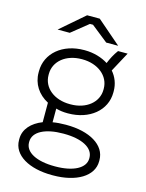

<svg xmlns="http://www.w3.org/2000/svg" viewBox="-134 -801 824 1084"><g transform="rotate(15 277.5 -258.5)"><path d="M451 -599 311 -720H237L97 -599H168L265 -677H283L381 -599ZM56 -337C56 -271 92 -217 151 -186V-72C89 -48 48 -4 48 52V60C48 148 144 203 279 203H285C419 203 516 147 516 59V52C516 -37 419 -92 285 -92H279C253 -92 227 -90 205 -86V-166C226 -160 248 -157 272 -157H276C401 -157 493 -232 493 -337V-345C493 -387 478 -425 452 -455L514 -570H458C438 -543 425 -517 413 -488C377 -511 329 -526 276 -526H272C147 -526 56 -450 56 -345ZM114 -344C114 -419 181 -473 273 -473H275C368 -473 435 -418 435 -344V-338C435 -264 368 -210 277 -210H272C181 -210 114 -263 114 -338ZM106 54C106 -5 176 -40 280 -40H284C388 -40 458 -5 458 54V58C458 115 388 151 284 151H280C175 151 106 116 106 58Z"/></g></svg>

Font: Fixel Display Light
Style: Regular
Weight: 300
Designer: AlfaBravo + MacPaw
Foundry: Kyrylo Tkachov, Marchela Mozhyna, Serhii Makarenko, Maria Weinstein, Zakhar Kryvoshyya
Version: Version 1.211